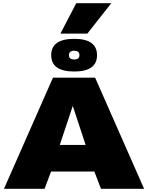

<svg xmlns="http://www.w3.org/2000/svg" viewBox="-20 -1191 934 1211"><path d="M5 0 314 -701H580L889 0H617L575 -109H302L261 0ZM357 -277H520L439 -523ZM448 -740Q303 -740 303 -843Q303 -946 448 -946Q592 -946 592 -843Q592 -740 448 -740ZM448 -816Q481 -816 481 -843Q481 -871 448 -871Q415 -871 415 -843Q415 -816 448 -816ZM361 -979 461 -1171H682L531 -979Z"/></svg>

Font: Georama Extended ExtraBold
Style: Regular
Weight: 800
Width: 7
Designer: Jean-Baptiste Levee
Foundry: Production Type
Version: Version 1.000